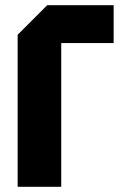

<svg xmlns="http://www.w3.org/2000/svg" viewBox="-20 -720 478 740"><path d="M48 0V-586L162 -700H418V-554H216V0Z"/></svg>

Font: Tektur
Style: Bold
Weight: 700
Designer: Adam Jagosz
Foundry: Adam Jagosz
Version: Version 1.005;gftools[0.9.30]